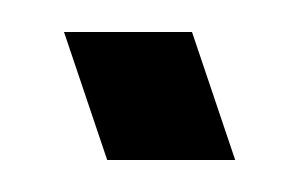

<svg xmlns="http://www.w3.org/2000/svg" viewBox="-20 -820 187 120"><path d="M100 -800 127 -720H47L20 -800Z"/></svg>

Font: Karantina
Style: Regular
Weight: 400
Designer: Rony Koch
Foundry: Rony Koch
Version: Version 1.000; ttfautohint (v1.8.3)